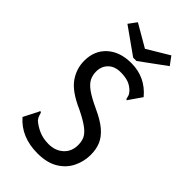

<svg xmlns="http://www.w3.org/2000/svg" viewBox="-248 -867 946 946"><g transform="rotate(45 225.0 -394.0)"><path d="M221 10Q107 10 42 -65L80 -139L83 -148L91 -144Q94 -136 96 -127.5Q98 -119 108 -106Q131 -86 160.5 -73.5Q190 -61 227 -61Q274 -61 304 -88.5Q334 -116 334 -161Q334 -187 325 -206Q316 -225 290.5 -244.5Q265 -264 214 -289Q127 -327 94 -373.5Q61 -420 61 -476Q61 -547 108 -589.5Q155 -632 234 -632Q332 -632 395 -556L352 -494L347 -486L341 -490Q339 -498 337 -506.5Q335 -515 324 -528Q304 -548 281.5 -555.5Q259 -563 229 -563Q187 -563 163.5 -539.5Q140 -516 140 -480Q140 -455 150 -434.5Q160 -414 187.5 -394Q215 -374 269 -349Q324 -324 355 -297.5Q386 -271 399 -240.5Q412 -210 412 -171Q412 -125 392 -83.5Q372 -42 329.5 -16Q287 10 221 10ZM346 -798 378 -755 244 -657H221L83 -755L114 -797L231 -729Z"/></g></svg>

Font: Inconsolata SemiCondensed Medium
Style: Regular
Weight: 500
Width: 4
Monospace: yes
Designer: Raph Levien, Cyreal, Brenton Simpson
Foundry: Raph Levien, Cyreal, Google
Version: Version 3.001; ttfautohint (v1.8.2.53-6de2)